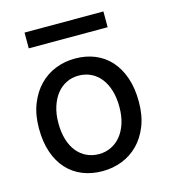

<svg xmlns="http://www.w3.org/2000/svg" viewBox="-104 -764 766 861"><g transform="rotate(-15 278.5 -333.5)"><path d="M130.4 -246.6Q130.4 -204.1 140.6 -170.4Q150.9 -136.7 169.7 -113.5Q188.5 -90.3 214.4 -78.1Q240.2 -65.9 272 -65.9Q301.3 -65.9 327.1 -78.1Q353 -90.3 372.3 -113.5Q391.6 -136.7 402.6 -170.4Q413.6 -204.1 413.6 -246.6Q413.6 -289.6 403.3 -323.5Q393.1 -357.4 374.3 -381.1Q355.5 -404.8 329.3 -417.2Q303.2 -429.7 272 -429.7Q242.2 -429.7 216.3 -417.2Q190.4 -404.8 171.4 -381.1Q152.3 -357.4 141.4 -323.5Q130.4 -289.6 130.4 -246.6ZM40 -246.6Q40 -309.6 59.1 -358.2Q78.1 -406.7 110.4 -440.2Q142.6 -473.6 185.5 -490.7Q228.5 -507.8 276.9 -507.8Q327.1 -507.8 368.9 -490.7Q410.6 -473.6 440.7 -440.2Q470.7 -406.7 487.3 -358.2Q503.9 -309.6 503.9 -246.6Q503.9 -183.6 484.9 -135.3Q465.8 -86.9 433.6 -54.2Q401.4 -21.5 358.4 -4.6Q315.4 12.2 267.1 12.2Q216.8 12.2 175 -4.6Q133.3 -21.5 103.3 -54.2Q73.2 -86.9 56.6 -135.3Q40 -183.6 40 -246.6ZM88.9 -678.7H455.1V-605.5H88.9Z"/></g></svg>

Font: Andika FrenchTight
Style: Regular
Weight: 400
Designer: Victor Gaultney, Annie Olsen, Julie Remington, Don Collingsworth, Eric Hays, Becca Hirsbrunner
Foundry: SIL International
Version: Version 5.000 ; Dig1 Dig4Opn Dig7 LnSpcTght